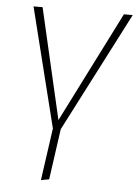

<svg xmlns="http://www.w3.org/2000/svg" viewBox="-52 -561 576 802"><g transform="rotate(5 236.0 -160.0)"><path d="M214 -19 184 194 150 200 181 -19 56 -520H94L201 -56L435 -520H472Z"/></g></svg>

Font: FiraGO UltraLight
Style: Italic
Weight: 200
Italic angle: -8°
Designer: bBox Type GmbH
Foundry: bBox Type GmbH
Version: Version 1.001